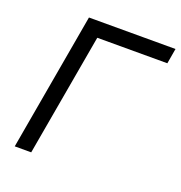

<svg xmlns="http://www.w3.org/2000/svg" viewBox="-126 -801 856 909"><g transform="rotate(20 302.0 -346.5)"><path d="M46.9 0H129.9L238.3 -616.7H591.3L604.5 -693.4H168.5Z"/></g></svg>

Font: Cascadia Code PL SemiLight
Style: Italic
Weight: 350
Italic angle: -10°
Monospace: yes
Designer: Aaron Bell
Foundry: Saja Typeworks
Version: Version 2404.023